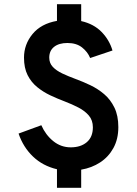

<svg xmlns="http://www.w3.org/2000/svg" viewBox="-20 -806 656 920"><path d="M253 94V5Q185 -11 138 -56Q91 -101 69 -166L178 -206Q198.5 -159.5 235.2 -129.8Q272 -100 319 -100Q367 -100 396 -124.8Q425 -149.5 425 -196Q425 -229.5 406 -252Q387 -274.5 356.2 -290.5Q325.5 -306.5 290 -320Q255.5 -333 221 -349.2Q186.5 -365.5 158 -388.8Q129.5 -412 112.2 -446.2Q95 -480.5 95 -530Q95 -593 135.8 -642.8Q176.5 -692.5 253 -706V-786H369V-705Q429 -691.5 466.5 -653.2Q504 -615 519 -564L412 -528Q400 -557.5 373 -578.8Q346 -600 303 -600Q262.5 -600 239.2 -581.5Q216 -563 216 -530Q216 -503.5 233 -485.5Q250 -467.5 278.5 -454Q307 -440.5 341 -428Q376.5 -415 412.8 -397.8Q449 -380.5 479.2 -354.8Q509.5 -329 528.2 -290.5Q547 -252 547 -197Q547 -139.5 523.5 -96.8Q500 -54 459.8 -27.8Q419.5 -1.5 369 7V94Z"/></svg>

Font: Overpass Mono
Style: Bold
Weight: 700
Monospace: yes
Designer: Delve Withrington, Dave Bailey
Foundry: Delve Fonts LLC
Version: Version 4.000